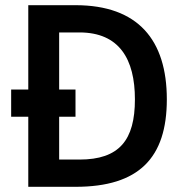

<svg xmlns="http://www.w3.org/2000/svg" viewBox="-20 -720 707 740"><path d="M208 -595H286C440 -595 500 -492 500 -337C500 -180 440 -105 286 -105H208V-270H271V-375H208ZM89 -375H23V-270H89V0H271C515 0 623 -111 623 -337C623 -566 512 -700 271 -700H89Z"/></svg>

Font: Mint Spirit
Style: Bold
Weight: 700
Designer: HARENDAL Hirwen
Foundry: Arkandis Digital Foundry.
Version: Version 1.004;FFEdit